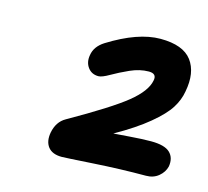

<svg xmlns="http://www.w3.org/2000/svg" viewBox="-74 -930 675 623"><g transform="rotate(15 263.5 -618.5)"><path d="M182.1 -392.1Q149.9 -392.1 135.7 -410.4Q121.6 -428.7 127 -459Q134.3 -497.1 163.1 -513.2Q297.9 -589.8 348.4 -630.9Q398.9 -671.9 405.8 -708Q411.6 -732.9 383.8 -732.9Q353.5 -732.9 321.5 -718.5Q289.6 -704.1 265.1 -689.9Q240.7 -675.8 229 -675.8Q206.1 -675.8 193.4 -693.1Q180.7 -710.4 185.1 -734.9Q189.5 -764.6 220.2 -784.2Q317.9 -845.2 393.1 -845.2Q469.2 -845.2 498.5 -806.2Q527.8 -767.1 515.1 -701.2Q510.3 -671.9 492.9 -644.3Q475.6 -616.7 433.6 -581.8Q391.6 -546.9 324.2 -508.8Q333 -509.3 376.7 -512.7Q420.4 -516.1 449.2 -516.1Q495.1 -516.1 512.9 -499Q530.8 -481.9 525.9 -452.1Q521 -432.1 503.9 -418Q486.8 -403.8 461.9 -403.8Q377 -403.8 284.4 -397.9Q191.9 -392.1 182.1 -392.1Z"/></g></svg>

Font: Shantell Sans Irregular Bouncy
Style: Italic
Weight: 600
Italic angle: -11.31°
Designer: Stephen Nixon, Anya Danilova, Shantell Martin
Foundry: Arrow Type
Version: Version 1.006;[9816181b4]